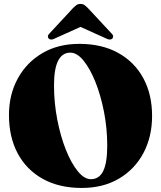

<svg xmlns="http://www.w3.org/2000/svg" viewBox="-20 -938 817 974"><path d="M382.5 -715.5Q496.5 -715.5 579.2 -669.8Q662 -624 706.8 -541.8Q751.5 -459.5 751.5 -350Q751.5 -244.5 707.8 -162Q664 -79.5 583.8 -32Q503.5 15.5 394.5 15.5Q280.5 15.5 197.8 -30.2Q115 -76 70.2 -159Q25.5 -242 25.5 -354.5Q25.5 -457.5 69.8 -539Q114 -620.5 194.2 -668Q274.5 -715.5 382.5 -715.5ZM524 -199Q524 -287 507.5 -371Q491 -455 463.8 -522.8Q436.5 -590.5 403.5 -630.8Q370.5 -671 337 -671Q254 -671 254 -505.5Q254 -416.5 270.5 -331.5Q287 -246.5 314.2 -178.2Q341.5 -110 374.5 -69.5Q407.5 -29 441 -29Q483.5 -29 503.8 -70.8Q524 -112.5 524 -199ZM549 -741.5Q538 -732.5 518 -743L388.5 -801.5L258.5 -743Q239 -732.5 228 -741.5Q223.5 -745.5 223 -752.5Q222.5 -759.5 230 -767L349.5 -896Q359.5 -906 367.5 -912Q375.5 -918 388 -918Q401 -918 409 -912Q417 -906 427 -896L547 -767Q554.5 -759.5 554 -752.5Q553.5 -745.5 549 -741.5Z"/></svg>

Font: Fraunces 72pt S000 Black
Style: Regular
Weight: 900
Version: Version 1.000; ttfautohint (v1.8.3)